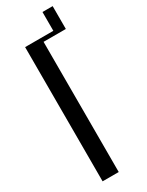

<svg xmlns="http://www.w3.org/2000/svg" viewBox="-210 -832 664 866"><g transform="rotate(-30 121.5 -398.5)"><path d="M43 -699H190V-797H243V-678H127V0H43Z"/></g></svg>

Font: Moniqa SemBd Narrow Heading
Style: Regular
Weight: 600
Width: 4
Designer: Rajesh Rajput
Foundry: Rajesh Rajput
Version: Version 1.000